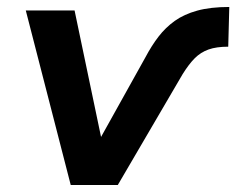

<svg xmlns="http://www.w3.org/2000/svg" viewBox="-20 -531 678 551"><path d="M183 0 54 -501H194L270 -138L397 -366Q415 -400 435 -426Q455 -452 481.5 -471Q508 -490 546 -500.5Q584 -511 638 -511L635 -397Q601 -397 578.5 -389Q556 -381 539 -364Q522 -347 504 -318L318 0Z"/></svg>

Font: Nunito Sans 7pt
Style: Bold Italic
Weight: 700
Italic angle: -9°
Version: Version 3.101;gftools[0.9.27]